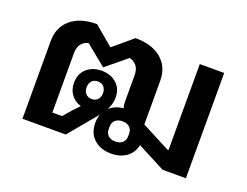

<svg xmlns="http://www.w3.org/2000/svg" viewBox="-93 -749 1219 946"><g transform="rotate(20 516.5 -276.0)"><path d="M554 12Q499 12 464.5 -19Q430 -50 430 -104Q430 -128 438 -150L313 0H86V-408Q86 -480 135.5 -522Q185 -564 272 -564L373 -479L474 -564Q561 -564 610.5 -522Q660 -480 660 -408V-179L810 -101H815V-552H943V0H821L675 -76Q666 -34 634 -11Q602 12 554 12ZM214 -79H265L301 -121L335 -157Q303 -166 283.5 -191.5Q264 -217 264 -254Q264 -301 294.5 -328.5Q325 -356 373 -356Q421 -356 451.5 -328.5Q482 -301 482 -254Q482 -223 465 -189Q494 -215 537 -219Q534 -227 533 -236Q532 -245 532 -256V-390Q532 -422 517.5 -439.5Q503 -457 480 -462L373 -374L265 -462Q242 -457 228 -439.5Q214 -422 214 -390ZM554 -51Q578 -51 591.5 -63.5Q605 -76 605 -96V-112Q605 -132 591.5 -144.5Q578 -157 554 -157Q530 -157 516.5 -144.5Q503 -132 503 -112V-96Q503 -76 516.5 -63.5Q530 -51 554 -51ZM373 -208Q393 -208 404.5 -220.5Q416 -233 416 -254Q416 -275 404.5 -287.5Q393 -300 373 -300Q353 -300 341.5 -287.5Q330 -275 330 -254Q330 -233 341.5 -220.5Q353 -208 373 -208Z"/></g></svg>

Font: IBM Plex Sans Thai Looped SemiBold
Style: Regular
Weight: 600
Designer: Mike Abbink, Paul van der Laan, Pieter van Rosmalen, Ben Mitchell, Mark Frömberg
Foundry: Bold Monday
Version: Version 1.1